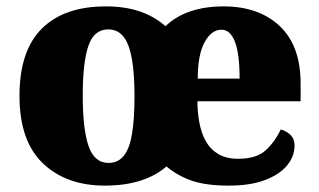

<svg xmlns="http://www.w3.org/2000/svg" viewBox="-20 -571 998 601"><path d="M308 10Q187 10 114 -60Q41 -130 41 -271Q41 -412 111 -481.5Q181 -551 311 -551Q371 -551 417 -535.5Q463 -520 498 -489Q563 -551 680 -551Q790 -551 855.5 -489.5Q921 -428 921 -309V-254H598Q598 -220 604 -187.5Q610 -155 624 -129.5Q638 -104 663 -89Q688 -74 726 -74Q782 -74 811 -100Q840 -126 859 -166Q878 -160 890 -148Q902 -136 902 -116Q902 -81 878 -52.5Q854 -24 808.5 -7Q763 10 696 10Q626 10 581.5 -5Q537 -20 501 -50Q468 -21 419.5 -5.5Q371 10 308 10ZM320 -61Q350 -61 368 -84Q386 -107 393.5 -153.5Q401 -200 401 -270Q401 -377 382 -428Q363 -479 319 -479Q274 -479 256.5 -427Q239 -375 239 -271Q239 -168 257 -114.5Q275 -61 320 -61ZM730 -325Q730 -402 715.5 -440Q701 -478 673 -478Q642 -478 620.5 -439Q599 -400 599 -325Z"/></svg>

Font: Noto Serif Gujarati Black
Style: Regular
Weight: 900
Version: Version 2.102